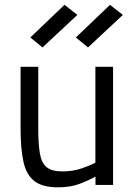

<svg xmlns="http://www.w3.org/2000/svg" viewBox="-20 -783 571 813"><path d="M224.6 10.2Q160.6 10.2 126.3 -15.7Q92 -41.6 79.6 -96.7Q67.2 -151.8 67.2 -239.2V-500H142V-239.6Q142 -172.5 149 -132.5Q155.9 -92.5 177.8 -74.9Q199.7 -57.2 244.1 -57.2Q288 -57.2 325.2 -69.7Q362.3 -82.3 383.9 -94.3V-500H458.7V0H384.3V-35.2Q352.7 -17.8 315 -3.8Q277.3 10.2 224.6 10.2ZM159.9 -582.1 108.6 -624.4 253.1 -762.6 307.6 -719.9ZM352.6 -582.1 301.2 -624.4 445.7 -762.4 500.3 -719.9Z"/></svg>

Font: Titillium Web
Style: Bold
Weight: 700
Designer: Mohamed Gaber, Accademia di Belle Arti di Urbino
Foundry: Kief Type Foundry, Accademia di Belle Arti di Urbino
Version: Version 3.000